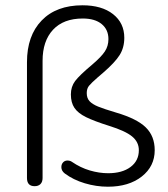

<svg xmlns="http://www.w3.org/2000/svg" viewBox="-20 -698 637 726"><path d="M225 -42Q212 -52 212 -66Q212 -77 218.5 -84Q225 -91 235 -91Q245 -91 252 -86Q284 -64 319.5 -53.5Q355 -43 389 -43Q442 -43 473.5 -66.5Q505 -90 505 -130Q505 -161 479.5 -182Q454 -203 393 -222Q336 -240 305.5 -255Q275 -270 261.5 -290Q248 -310 248 -341Q248 -370 264 -391.5Q280 -413 329 -454Q363 -483 376.5 -503.5Q390 -524 390 -550Q390 -586 364.5 -607Q339 -628 293 -628Q220 -628 180.5 -585.5Q141 -543 141 -468V-25Q141 -10 133 -2Q125 6 111 6Q82 6 82 -25V-463Q82 -563 137.5 -620.5Q193 -678 292 -678Q365 -678 407.5 -644.5Q450 -611 450 -555Q450 -518 432.5 -490Q415 -462 370 -423L349 -405Q325 -384 316.5 -373.5Q308 -363 308 -346Q308 -327 318.5 -315.5Q329 -304 351 -295Q373 -286 420 -272Q498 -249 531.5 -216Q565 -183 565 -130Q565 -69 516 -30.5Q467 8 388 8Q344 8 300.5 -5Q257 -18 225 -42Z"/></svg>

Font: SN Pro Light
Style: Regular
Weight: 300
Designer: Tobias Whetton
Foundry: Supernotes
Version: Version 1.002